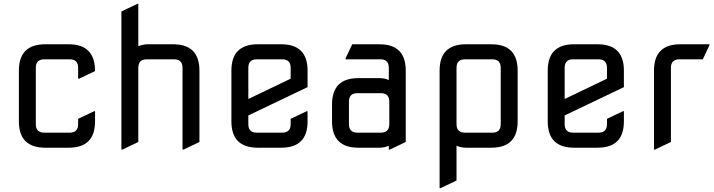

<svg xmlns="http://www.w3.org/2000/svg" viewBox="-20 -767 3709 997"><path d="M214.8 0Q78.1 0 78.1 -136.7V-400.4Q78.1 -537.1 214.8 -537.1H336.9Q473.6 -537.1 473.6 -397.9L390.6 -358.4H385.7V-415Q385.7 -459 341.8 -459H210Q166 -459 166 -415V-122.1Q166 -78.1 210 -78.1H341.8Q385.7 -78.1 385.7 -122.1V-149.9L468.8 -189.5H473.6V-136.7Q473.6 0 336.9 0Z M615.2 9.8H610.4V-707.5L693.4 -747.1H698.2V-526.9Q722.2 -537.1 747.1 -537.1H878.9Q1015.6 -537.1 1015.6 -400.4V-29.8L932.6 9.8H927.7V-415Q927.7 -459 883.8 -459H742.2Q698.2 -459 698.2 -415V-29.8Z M1440.4 0Q1440.4 0 1318.4 0Q1181.6 0 1181.6 -136.7V-400.4Q1181.6 -537.1 1318.4 -537.1H1440.4Q1577.1 -537.1 1577.1 -400.4V-314.5L1269.5 -167.5V-122.1Q1269.5 -78.1 1313.5 -78.1H1445.3Q1489.3 -78.1 1489.3 -122.1V-149.9L1572.3 -189.5H1577.1V-136.7Q1577.1 0 1440.4 0ZM1269.5 -252.9 1489.3 -358.4V-415Q1489.3 -459 1445.3 -459H1313.5Q1269.5 -459 1269.5 -415Z M1840.8 0Q1704.1 0 1704.1 -136.7V-224.6Q1704.1 -361.3 1840.8 -361.3H1950.2Q1979 -361.3 1999 -351.1V-415Q1999 -459 1955.1 -459H1774.4V-463.9L1809.1 -537.1H1950.2Q2086.9 -537.1 2086.9 -400.4V-29.8L2003.9 9.8H1999V-10.3Q1977.1 0 1950.2 0ZM1835.9 -78.1H1957.5Q2001.5 -78.1 2001.5 -122.1V-239.3Q2001.5 -283.2 1957.5 -283.2H1835.9Q1792 -283.2 1792 -239.3V-122.1Q1792 -78.1 1835.9 -78.1Z M2394.5 -459Q2350.6 -459 2350.6 -415V-122.1Q2350.6 -78.1 2394.5 -78.1H2536.1Q2580.1 -78.1 2580.1 -122.1V-415Q2580.1 -459 2536.1 -459ZM2531.2 0H2399.4Q2373.5 0 2350.6 -10.3V170.4L2267.6 210H2262.7V-400.4Q2262.7 -537.1 2399.4 -537.1H2531.2Q2668 -537.1 2668 -400.4V-136.7Q2668 0 2531.2 0Z M3083 0Q3083 0 2960.9 0Q2824.2 0 2824.2 -136.7V-400.4Q2824.2 -537.1 2960.9 -537.1H3083Q3219.7 -537.1 3219.7 -400.4V-314.5L2912.1 -167.5V-122.1Q2912.1 -78.1 2956.1 -78.1H3087.9Q3131.8 -78.1 3131.8 -122.1V-149.9L3214.8 -189.5H3219.7V-136.7Q3219.7 0 3083 0ZM2912.1 -252.9 3131.8 -358.4V-415Q3131.8 -459 3087.9 -459H2956.1Q2912.1 -459 2912.1 -415Z M3380.9 9.8H3376V-400.4Q3376 -537.1 3512.7 -537.1Q3512.7 -537.1 3664.1 -537.1V-532.2L3629.4 -459H3507.8Q3463.9 -459 3463.9 -415Q3463.9 -415 3463.9 -29.8Z"/></svg>

Font: Nova Square
Style: Book
Weight: 400
Designer: Wojciech Kalinowski "wmk69" (wmk69@o2.pl)
Foundry: Wojciech Kalinowski "wmk69" (wmk69@o2.pl)
Version: Version 3.1.0; 2021-05-23